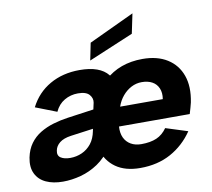

<svg xmlns="http://www.w3.org/2000/svg" viewBox="-81 -823 1019 922"><g transform="rotate(-10 429.0 -362.0)"><path d="M531 7Q458 7 412 -25.5Q366 -58 349 -116.5Q332 -175 348 -253Q371 -372 445 -439.5Q519 -507 631 -507Q703 -507 751.5 -476.5Q800 -446 819.5 -391Q839 -336 824 -261Q821 -249 817.5 -236Q814 -223 809 -207H464Q462 -175 472.5 -152.5Q483 -130 504.5 -117.5Q526 -105 555 -105Q600 -105 630 -118Q660 -131 681 -161L788 -127Q745 -64 680.5 -28.5Q616 7 531 7ZM694 -300Q699 -330 689.5 -352.5Q680 -375 659 -386.5Q638 -398 608 -398Q581 -398 557 -385.5Q533 -373 514.5 -351Q496 -329 486 -300ZM399 -193 395 -115Q365 -70 325.5 -43.5Q286 -17 241.5 -5Q197 7 154 7Q106 7 71.5 -9Q37 -25 21.5 -57Q6 -89 15 -135Q23 -174 43 -201.5Q63 -229 92.5 -247Q122 -265 157.5 -275.5Q193 -286 229 -291L357 -309L364 -341Q368 -362 352.5 -380Q337 -398 297 -398Q261 -398 231 -380.5Q201 -363 185 -328L82 -368Q116 -435 179 -471Q242 -507 324 -507Q423 -507 462.5 -457.5Q502 -408 486 -327L464 -220ZM339 -218 229 -203Q193 -198 173.5 -182.5Q154 -167 150 -145Q145 -121 162 -110Q179 -99 208 -99Q238 -99 265 -111Q292 -123 311 -147Q330 -171 337 -208ZM622 -731 602 -635 383 -543 400 -627Z"/></g></svg>

Font: Albert Sans
Style: Bold Italic
Weight: 700
Italic angle: -11.25°
Designer: Andreas Rasmussen
Foundry: a.Foundry
Version: Version 1.025